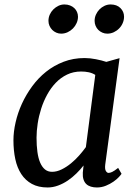

<svg xmlns="http://www.w3.org/2000/svg" viewBox="-20 -827 614 857"><path d="M192.4 9.8Q151.4 9.8 122.3 -6.1Q93.3 -22 75 -50Q56.6 -78.1 48.3 -116.7Q40 -155.3 40 -201.2Q40 -238.8 49.6 -280.8Q59.1 -322.8 77.6 -363.5Q96.2 -404.3 123.3 -441.4Q150.4 -478.5 185.5 -506.6Q220.7 -534.7 263.9 -551.3Q307.1 -567.9 357.4 -567.9Q381.8 -567.9 408 -562.7Q434.1 -557.6 454.6 -550.8L513.7 -567.4L449.7 -92.3Q447.3 -72.3 452.6 -63.7Q458 -55.2 464.4 -55.2Q471.2 -55.2 480.7 -59.6Q490.2 -64 507.3 -77.6L522.5 -51.3Q520 -46.9 510.5 -36.6Q501 -26.4 486.3 -16.1Q471.7 -5.9 452.6 2Q433.6 9.8 412.6 9.8Q397.9 9.8 385.7 6.1Q373.5 2.4 365.2 -5.4Q356.9 -13.2 352.8 -25.9Q348.6 -38.6 349.6 -56.2L353 -88.4Q338.9 -70.3 321 -52.7Q303.2 -35.2 282.7 -21.2Q262.2 -7.3 239.3 1.2Q216.3 9.8 192.4 9.8ZM212.4 -60.1Q233.4 -60.1 255.1 -70.8Q276.9 -81.5 296.9 -97.9Q316.9 -114.3 334 -133.8Q351.1 -153.3 363.3 -170.4L405.3 -492.7Q392.1 -501 376.2 -504.4Q360.4 -507.8 342.3 -507.8Q307.6 -507.8 279.3 -494.1Q251 -480.5 229 -457.5Q207 -434.6 190.7 -404.8Q174.3 -375 163.8 -342Q153.3 -309.1 148.2 -275.6Q143.1 -242.2 143.1 -212.4Q143.1 -176.8 147 -148.7Q150.9 -120.6 159.4 -100.8Q168 -81.1 180.9 -70.6Q193.8 -60.1 212.4 -60.1ZM459 -676.8Q447.3 -676.8 436.8 -681.4Q426.3 -686 418.7 -693.6Q411.1 -701.2 406.7 -711.7Q402.3 -722.2 402.3 -733.9Q402.3 -748.5 408.2 -761.7Q414.1 -774.9 423.8 -784.9Q433.6 -794.9 446.5 -801Q459.5 -807.1 473.6 -807.1Q501.5 -807.1 517.6 -791Q533.7 -774.9 533.7 -752.4Q533.7 -737.8 527.8 -724.1Q522 -710.4 511.7 -700Q501.5 -689.5 487.8 -683.1Q474.1 -676.8 459 -676.8ZM252.9 -676.8Q241.2 -676.8 231 -681.4Q220.7 -686 213.1 -693.6Q205.6 -701.2 200.9 -711.7Q196.3 -722.2 196.3 -733.9Q196.3 -748.5 202.1 -761.7Q208 -774.9 218 -784.9Q228 -794.9 240.7 -801Q253.4 -807.1 267.6 -807.1Q281.2 -807.1 292.5 -802.7Q303.7 -798.3 311.5 -791Q319.3 -783.7 323.7 -773.7Q328.1 -763.7 328.1 -752.4Q328.1 -737.8 322 -724.1Q315.9 -710.4 305.7 -700Q295.4 -689.5 281.7 -683.1Q268.1 -676.8 252.9 -676.8Z"/></svg>

Font: Merriweather
Style: Italic
Weight: 400
Italic angle: -7°
Designer: Eben Sorkin ( eben@eyebytes.com )
Foundry: Eben Sorkin ( eben@eyebytes.com )
Version: Version 1.005; ttfautohint (v0.97) -l 13 -r 13 -G 200 -x 24 